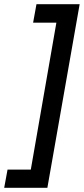

<svg xmlns="http://www.w3.org/2000/svg" viewBox="-56 -740 401 916"><path d="M324 -720H118L102 -632H213L91 69H-20L-36 156H170Z"/></svg>

Font: Fixel Display Medium
Style: Italic
Weight: 500
Italic angle: -10°
Designer: AlfaBravo + MacPaw
Foundry: Kyrylo Tkachov, Marchela Mozhyna, Serhii Makarenko, Maria Weinstein, Zakhar Kryvoshyya
Version: Version 1.210;Glyphs 3.2 (3217)